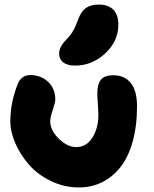

<svg xmlns="http://www.w3.org/2000/svg" viewBox="-20 -824 669 834"><path d="M306.2 -539.1Q272.5 -539.1 254.6 -553Q236.8 -566.9 236.8 -590.8Q236.8 -620.6 267.1 -650.9Q286.6 -670.4 298.1 -690.7Q309.6 -710.9 320.8 -743.2Q334 -776.9 355 -790.5Q376 -804.2 409.2 -804.2Q450.2 -804.2 472.2 -782Q494.1 -759.8 494.1 -716.8Q494.1 -645 437 -592Q379.9 -539.1 306.2 -539.1ZM323.2 -9.8Q258.3 -9.8 200.7 -37.8Q143.1 -65.9 105.7 -108.9Q68.4 -151.9 46.6 -201.7Q24.9 -251.5 24.9 -296.9Q24.9 -379.4 57.1 -459Q63 -476.1 77.4 -487.1Q91.8 -498 110.8 -498Q157.7 -498 189 -468.5Q220.2 -439 220.2 -391.1Q220.2 -379.9 209.2 -347.2Q198.2 -314.5 198.2 -296.9Q198.2 -257.8 235.6 -221.4Q272.9 -185.1 311 -185.1Q355.5 -185.1 381.3 -226.3Q407.2 -267.6 407.2 -321.8Q407.2 -342.8 405 -373.3Q402.8 -403.8 402.8 -418.9Q402.8 -458 418.2 -477.5Q433.6 -497.1 472.2 -497.1Q521.5 -497.1 548.3 -463.1Q575.2 -429.2 575.2 -362.8Q575.2 -275.9 555.9 -207.8Q536.6 -139.6 502.2 -96.9Q467.8 -54.2 422.4 -32Q377 -9.8 323.2 -9.8Z"/></svg>

Font: Shantell Sans Irregular
Style: Regular
Weight: 800
Designer: Stephen Nixon, Anya Danilova, Shantell Martin
Foundry: Arrow Type
Version: Version 1.006;[9816181b4]